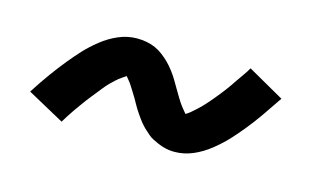

<svg xmlns="http://www.w3.org/2000/svg" viewBox="-42 -503 684 413"><g transform="rotate(15 300.0 -297.0)"><path d="M112 -189 30 -234Q46 -259 60.5 -279Q75 -299 88.5 -315.5Q102 -332 114.5 -345.5Q127 -359 144.5 -373Q162 -387 182 -395.5Q202 -404 223 -404Q234 -404 244.5 -402Q255 -400 264 -396Q273 -392 281.5 -385.5Q290 -379 296.5 -372.5Q303 -366 310 -357Q317 -348 322 -339.5Q327 -331 332 -322.5Q337 -314 343 -304Q349 -294 354 -287.5Q359 -281 365 -274Q369 -276 374 -280Q379 -284 385.5 -290Q392 -296 395.5 -299.5Q399 -303 402.5 -307Q406 -311 410 -315.5Q414 -320 418 -325Q422 -330 426.5 -335.5Q431 -341 435.5 -347Q440 -353 444.5 -359.5Q449 -366 454 -373.5Q459 -381 464.5 -388.5Q470 -396 475 -405L556 -359Q540 -335 526 -315Q512 -295 498.5 -278.5Q485 -262 472.5 -248.5Q460 -235 442 -220.5Q424 -206 404 -197.5Q384 -189 363 -189Q356 -189 349.5 -190Q343 -191 336.5 -193Q330 -195 324.5 -197.5Q319 -200 313 -203Q307 -206 302.5 -210Q298 -214 293.5 -218Q289 -222 284.5 -227Q280 -232 276 -237.5Q272 -243 268.5 -248Q265 -253 262 -258Q259 -263 256.5 -267.5Q254 -272 250 -279Q246 -286 242 -292Q238 -298 235 -303Q232 -308 228 -312.5Q224 -317 222 -320Q218 -317 212.5 -313.5Q207 -310 200.5 -304Q194 -298 190.5 -294.5Q187 -291 183.5 -287Q180 -283 176.5 -278.5Q173 -274 169 -269Q165 -264 160.5 -258.5Q156 -253 151.5 -247Q147 -241 142 -234Q137 -227 132 -220Q127 -213 122 -205Q117 -197 112 -189Z"/></g></svg>

Font: Iosevka Slab MdExObl
Style: Regular
Weight: 500
Width: 7
Italic angle: -9°
Monospace: yes
Designer: Belleve Invis
Foundry: Belleve Invis
Version: Version 11.1.1; ttfautohint (v1.8.3)